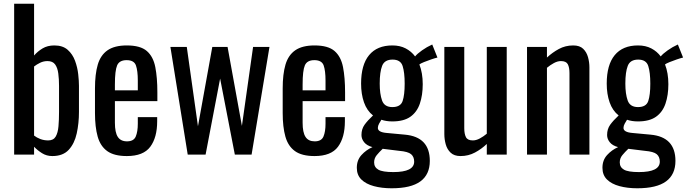

<svg xmlns="http://www.w3.org/2000/svg" viewBox="-20 -830 3688 1031"><path d="M261 8Q230 8 205.5 -7.5Q181 -23 163 -42V0H56V-810H163V-532Q182 -554 208.5 -570Q235 -586 272 -586Q317 -586 343.5 -562.5Q370 -539 383 -503.5Q396 -468 400 -431.5Q404 -395 404 -369V-229Q404 -168 392 -113.5Q380 -59 349 -25.5Q318 8 261 8ZM239 -76Q267 -76 279 -96.5Q291 -117 294 -152Q297 -187 297 -229V-369Q297 -405 293 -435.5Q289 -466 276 -484Q263 -502 235 -502Q214 -502 195.5 -493Q177 -484 163 -473V-102Q177 -91 196.5 -83.5Q216 -76 239 -76Z M661 8Q593 8 556 -18.5Q519 -45 504.5 -96.5Q490 -148 490 -223V-355Q490 -432 505 -483Q520 -534 557.5 -560Q595 -586 661 -586Q734 -586 768.5 -556Q803 -526 814 -469.5Q825 -413 825 -334V-287H597V-171Q597 -119 612.5 -95Q628 -71 662 -71Q698 -71 709 -97Q720 -123 720 -166V-201H824V-179Q824 -92 787 -42Q750 8 661 8ZM597 -345H720V-397Q720 -450 710 -478.5Q700 -507 660 -507Q621 -507 609 -479Q597 -451 597 -376Z M988 0 895 -578H983L1043 -152L1120 -578H1202L1279 -154L1339 -578H1427L1331 0H1241L1162 -408L1084 0Z M1669 8Q1601 8 1564 -18.5Q1527 -45 1512.5 -96.5Q1498 -148 1498 -223V-355Q1498 -432 1513 -483Q1528 -534 1565.5 -560Q1603 -586 1669 -586Q1742 -586 1776.5 -556Q1811 -526 1822 -469.5Q1833 -413 1833 -334V-287H1605V-171Q1605 -119 1620.5 -95Q1636 -71 1670 -71Q1706 -71 1717 -97Q1728 -123 1728 -166V-201H1832V-179Q1832 -92 1795 -42Q1758 8 1669 8ZM1605 -345H1728V-397Q1728 -450 1718 -478.5Q1708 -507 1668 -507Q1629 -507 1617 -479Q1605 -451 1605 -376Z M2083 181Q2030 181 1987.5 169.5Q1945 158 1920.5 134Q1896 110 1896 71Q1896 30 1921 2.5Q1946 -25 1980 -40Q1950 -48 1935.5 -66Q1921 -84 1921 -105Q1921 -137 1937.5 -160Q1954 -183 1983 -210Q1950 -236 1934.5 -280.5Q1919 -325 1919 -381Q1919 -482 1962 -534Q2005 -586 2087 -586Q2128 -586 2158.5 -570Q2189 -554 2209 -527Q2220 -541 2246 -559.5Q2272 -578 2301 -591L2329 -521Q2316 -518 2295.5 -511Q2275 -504 2256.5 -496.5Q2238 -489 2232 -484Q2250 -438 2250 -378Q2250 -319 2234.5 -273.5Q2219 -228 2183.5 -203Q2148 -178 2087 -178Q2054 -178 2028 -187Q2022 -178 2015.5 -166Q2009 -154 2009 -143Q2009 -120 2057 -116L2154 -107Q2288 -95 2288 34Q2288 107 2237.5 144Q2187 181 2083 181ZM2087 -255Q2131 -255 2142 -287.5Q2153 -320 2153 -381Q2153 -441 2142 -475.5Q2131 -510 2088 -510Q2045 -510 2032 -476.5Q2019 -443 2019 -381Q2019 -326 2031.5 -290.5Q2044 -255 2087 -255ZM1989 42Q1989 68 2011.5 81Q2034 94 2092 94Q2204 94 2204 38Q2204 12 2187.5 -2Q2171 -16 2124 -20L2035 -31Q2017 -14 2003 3Q1989 20 1989 42Z M2453 8Q2419 8 2400 -10Q2381 -28 2373.5 -55Q2366 -82 2366 -110V-578H2473V-142Q2473 -111 2482 -93.5Q2491 -76 2519 -76Q2537 -76 2556.5 -86.5Q2576 -97 2594 -112V-578H2701V0H2594V-57Q2566 -30 2530.5 -11Q2495 8 2453 8Z M2810 0V-578H2917V-521Q2946 -548 2981 -567Q3016 -586 3058 -586Q3093 -586 3111.5 -568Q3130 -550 3137.5 -523Q3145 -496 3145 -468V0H3038V-437Q3038 -468 3029 -485Q3020 -502 2992 -502Q2974 -502 2954.5 -491.5Q2935 -481 2917 -466V0Z M3402 181Q3349 181 3306.5 169.5Q3264 158 3239.5 134Q3215 110 3215 71Q3215 30 3240 2.5Q3265 -25 3299 -40Q3269 -48 3254.5 -66Q3240 -84 3240 -105Q3240 -137 3256.5 -160Q3273 -183 3302 -210Q3269 -236 3253.5 -280.5Q3238 -325 3238 -381Q3238 -482 3281 -534Q3324 -586 3406 -586Q3447 -586 3477.5 -570Q3508 -554 3528 -527Q3539 -541 3565 -559.5Q3591 -578 3620 -591L3648 -521Q3635 -518 3614.5 -511Q3594 -504 3575.5 -496.5Q3557 -489 3551 -484Q3569 -438 3569 -378Q3569 -319 3553.5 -273.5Q3538 -228 3502.5 -203Q3467 -178 3406 -178Q3373 -178 3347 -187Q3341 -178 3334.5 -166Q3328 -154 3328 -143Q3328 -120 3376 -116L3473 -107Q3607 -95 3607 34Q3607 107 3556.5 144Q3506 181 3402 181ZM3406 -255Q3450 -255 3461 -287.5Q3472 -320 3472 -381Q3472 -441 3461 -475.5Q3450 -510 3407 -510Q3364 -510 3351 -476.5Q3338 -443 3338 -381Q3338 -326 3350.5 -290.5Q3363 -255 3406 -255ZM3308 42Q3308 68 3330.5 81Q3353 94 3411 94Q3523 94 3523 38Q3523 12 3506.5 -2Q3490 -16 3443 -20L3354 -31Q3336 -14 3322 3Q3308 20 3308 42Z"/></svg>

Font: Oswald
Style: Regular
Weight: 400
Designer: Vernon Adams
Foundry: Vernon Adams
Version: Version 4.103; ttfautohint (v1.8.3)